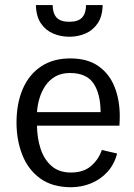

<svg xmlns="http://www.w3.org/2000/svg" viewBox="-20 -747 541 778"><path d="M269 11.7Q191.4 11.7 142.3 -24.4Q93.3 -60.5 70.1 -120.1Q46.9 -179.7 46.9 -250Q46.9 -328.1 72.3 -386.7Q97.7 -445.3 146.5 -477.8Q195.3 -510.3 264.6 -510.3Q334.5 -510.3 378.7 -479.2Q422.9 -448.2 444.1 -395.3Q465.3 -342.3 465.3 -275.4Q465.3 -273.4 465.1 -265.9Q464.8 -258.3 464.6 -250.2Q464.4 -242.2 463.9 -237.8H129.9Q130.4 -188 144.3 -144.8Q158.2 -101.6 188.5 -74.7Q218.8 -47.9 267.6 -47.9Q318.4 -47.9 349.1 -74.5Q379.9 -101.1 392.6 -139.2L454.6 -125Q443.4 -81.5 415.8 -51Q388.2 -20.5 350.1 -4.6Q312 11.2 269 11.7ZM129.9 -292.5H387.7Q387.2 -367.7 358.6 -409.4Q330.1 -451.2 263.2 -451.2Q229.5 -451.2 205.1 -437.5Q180.7 -423.8 164.8 -400.9Q148.9 -377.9 140.4 -349.9Q131.8 -321.8 129.9 -292.5ZM260.7 -598.1Q226.1 -598.1 195.6 -611.1Q165 -624 145.8 -652.3Q126.5 -680.7 125.5 -726.6H193.4Q193.4 -693.4 209.2 -676Q225.1 -658.7 260.7 -658.7Q296.9 -658.7 312.7 -676Q328.6 -693.4 328.6 -726.6H396Q395 -680.7 375.7 -652.3Q356.4 -624 326.2 -611.1Q295.9 -598.1 260.7 -598.1Z"/></svg>

Font: Pontano Sans
Style: Regular
Weight: 400
Designer: Vernon Adams
Foundry: Vernon Adams
Version: Version 2.001